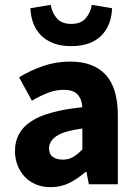

<svg xmlns="http://www.w3.org/2000/svg" viewBox="-20 -763 567 795"><path d="M190 12Q156 12 128.5 0.5Q101 -11 82 -31.5Q63 -52 52.5 -79Q42 -106 42 -138Q42 -216 108 -260Q174 -304 321 -319Q319 -352 301.5 -371.5Q284 -391 243 -391Q211 -391 179.5 -379Q148 -367 112 -346L59 -443Q107 -472 159.5 -490Q212 -508 271 -508Q367 -508 417.5 -453.5Q468 -399 468 -284V0H348L338 -51H334Q302 -23 267 -5.5Q232 12 190 12ZM240 -102Q265 -102 283 -113Q301 -124 321 -144V-231Q243 -220 213 -199Q183 -178 183 -149Q183 -125 198.5 -113.5Q214 -102 240 -102ZM275 -572Q232 -572 201 -584Q170 -596 149 -617.5Q128 -639 117.5 -667.5Q107 -696 106 -729L190 -743Q195 -711 215 -687.5Q235 -664 275 -664Q315 -664 335 -687.5Q355 -711 360 -743L444 -729Q443 -696 432.5 -667.5Q422 -639 401.5 -617.5Q381 -596 349.5 -584Q318 -572 275 -572Z"/></svg>

Font: hySource Sans Pro
Style: Bold
Weight: 700
Designer: Paul D. Hunt
Foundry: Adobe Systems Incorporated
Version: Version 2.021;PS 2.000;hotconv 1.0.86;makeotf.lib2.5.63406